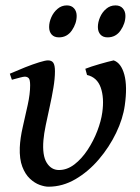

<svg xmlns="http://www.w3.org/2000/svg" viewBox="-20 -685 528 725"><path d="M451.2 -287.1Q444.3 -236.8 418.5 -183.1Q392.6 -129.4 353.3 -83.3Q314 -37.1 265.1 -8.5Q216.3 20 163.1 20Q148.9 20 129.9 13.2Q110.8 6.3 93 -10.3Q75.2 -26.9 64.2 -55.7Q53.2 -84.5 54.7 -127.9Q56.2 -163.1 65.9 -205.3Q75.7 -247.6 84.7 -289.1Q93.8 -330.6 93.8 -362.8Q93.8 -384.8 88.1 -390.1Q82.5 -395.5 73.7 -395.5Q68.4 -395.5 56.4 -392.3Q44.4 -389.2 34.7 -386.5Q24.9 -383.8 24.9 -383.8L17.1 -406.7Q44.9 -418.9 74.5 -430.7Q104 -442.4 127.7 -449.7Q151.4 -457 161.1 -457Q175.3 -457 181.4 -447.8Q187.5 -438.5 187.5 -416Q187.5 -388.2 181.6 -353.3Q175.8 -318.4 167.7 -282Q159.7 -245.6 152.8 -212.6Q146 -179.7 144 -155.8Q139.2 -98.6 156.2 -70.8Q173.3 -43 202.6 -43Q233.4 -43 261 -64.2Q288.6 -85.4 310.8 -119.1Q333 -152.8 347.4 -190.4Q361.8 -228 366.2 -260.3Q374 -315.4 360.4 -354.2Q346.7 -393.1 308.6 -401.9L302.2 -425.3Q323.2 -433.6 356.2 -443.1Q389.2 -452.6 409.2 -457Q437.5 -447.3 449.5 -403.1Q461.4 -358.9 451.2 -287.1ZM453.6 -625Q453.6 -596.7 435.5 -570.3Q417.5 -543.9 386.2 -543.9Q368.7 -543.9 359.1 -554.7Q349.6 -565.4 349.6 -583Q349.6 -601.1 357.7 -619.9Q365.7 -638.7 380.9 -651.6Q396 -664.6 416 -664.6Q434.1 -664.6 443.8 -653.3Q453.6 -642.1 453.6 -625ZM269.5 -625Q269.5 -596.7 251.5 -570.3Q233.4 -543.9 202.6 -543.9Q184.6 -543.9 175 -554.7Q165.5 -565.4 165.5 -583Q165.5 -601.1 173.8 -619.9Q182.1 -638.7 197.3 -651.6Q212.4 -664.6 232.4 -664.6Q250 -664.6 259.8 -653.3Q269.5 -642.1 269.5 -625Z"/></svg>

Font: Gentium Book Plus
Style: Italic
Weight: 400
Italic angle: -8°
Designer: Victor Gaultney, Annie Olsen, Iska Routamaa, Becca Hirsbrunner
Foundry: SIL International
Version: Version 6.101